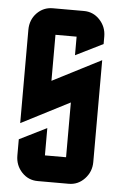

<svg xmlns="http://www.w3.org/2000/svg" viewBox="-51 -732 487 769"><g transform="rotate(5 192.5 -347.5)"><path d="M40 -600.1Q40 -640.6 66.4 -668Q92.8 -694.8 129.9 -694.8H254.9Q292.5 -694.8 318.4 -667.5Q345.2 -639.2 345.2 -600.1V-569.8L234.9 -515.1V-589.8H149.9V-404.8L345.2 -504.9V-95.2Q345.2 -56.2 318.4 -27.8Q292 0 254.9 0H129.9Q92.3 0 66.4 -27.3Q40 -55.2 40 -95.2V-160.2L149.9 -214.8V-105H234.9V-325.2L40 -225.1Z"/></g></svg>

Font: Horta
Style: Regular
Weight: 600
Width: 3
Version: Version 0.11